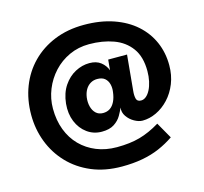

<svg xmlns="http://www.w3.org/2000/svg" viewBox="-123 -850 1243 1171"><g transform="rotate(-15 498.0 -264.5)"><path d="M479 -162Q505 -162 523.5 -174.5Q542 -187 554 -211.5Q566 -236 570 -270Q574 -296 568 -319.5Q562 -343 545 -357.5Q528 -372 497 -372Q473 -372 454 -360.5Q435 -349 423 -328.5Q411 -308 407 -280Q403 -249 410 -222Q417 -195 434.5 -178.5Q452 -162 479 -162ZM700 -55Q676 -55 648.5 -70.5Q621 -86 603.5 -111.5Q586 -137 590 -167Q582 -147 566.5 -120Q551 -93 521.5 -73.5Q492 -54 443 -54Q391 -54 350.5 -83.5Q310 -113 289.5 -163Q269 -213 275 -276Q282 -342 312.5 -387Q343 -432 386.5 -455Q430 -478 476 -478Q520 -478 547.5 -456.5Q575 -435 587 -403L593 -469H712L691 -245Q688 -217 693 -196.5Q698 -176 723 -176Q740 -176 755 -188.5Q770 -201 781.5 -223.5Q793 -246 799.5 -276Q806 -306 806 -340Q806 -430 766 -485Q726 -540 657.5 -565Q589 -590 504 -590Q436 -590 378.5 -563.5Q321 -537 279 -491.5Q237 -446 213.5 -388Q190 -330 190 -267Q190 -193 213 -132.5Q236 -72 278.5 -29Q321 14 379 37.5Q437 61 507 61Q590 61 652.5 43.5Q715 26 781 -14L839 88Q795 118 745.5 139.5Q696 161 637 172Q578 183 507 183Q400 183 316 147.5Q232 112 173 50Q114 -12 83 -93Q52 -174 52 -264Q52 -360 83.5 -441.5Q115 -523 174.5 -583.5Q234 -644 317.5 -678Q401 -712 504 -712Q608 -712 690 -683.5Q772 -655 828.5 -604.5Q885 -554 914.5 -486.5Q944 -419 944 -340Q944 -277 923 -224.5Q902 -172 866.5 -134Q831 -96 787.5 -75.5Q744 -55 700 -55Z"/></g></svg>

Font: Inclusive Sans
Style: Regular
Weight: 400
Designer: Olivia King
Foundry: Olivia King
Version: Version 2.004